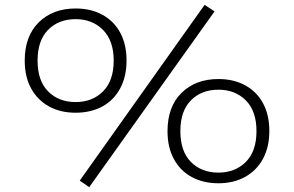

<svg xmlns="http://www.w3.org/2000/svg" viewBox="-20 -748 1213 792"><path d="M348 24 309 -3 824 -728 865 -701ZM292 -283Q229 -283 182 -309Q135 -335 108.5 -383Q82 -431 82 -498Q82 -599 140 -656Q198 -713 292 -713Q355 -713 402.5 -687Q450 -661 476 -613Q502 -565 502 -498Q502 -432 475.5 -383Q449 -334 401.5 -308.5Q354 -283 292 -283ZM292 -327Q361 -327 405 -371Q449 -415 449 -498Q449 -580 405 -624.5Q361 -669 292 -669Q222 -669 178.5 -625Q135 -581 135 -498Q135 -415 178.5 -371Q222 -327 292 -327ZM881 8Q819 8 771.5 -17.5Q724 -43 697.5 -91.5Q671 -140 671 -207Q671 -308 729 -365Q787 -422 881 -422Q944 -422 991.5 -396Q1039 -370 1065 -322Q1091 -274 1091 -208Q1091 -141 1064.5 -92.5Q1038 -44 990.5 -18Q943 8 881 8ZM881 -36Q950 -36 994 -80Q1038 -124 1038 -207Q1038 -290 994 -334Q950 -378 881 -378Q811 -378 767.5 -334Q724 -290 724 -207Q724 -124 767.5 -80Q811 -36 881 -36Z"/></svg>

Font: Nunito Sans 7pt Expanded ExtraLight
Style: Regular
Weight: 250
Width: 7
Designer: Vernon Adams
Foundry: Vernon Adams
Version: Version 3.101;gftools[0.9.27]